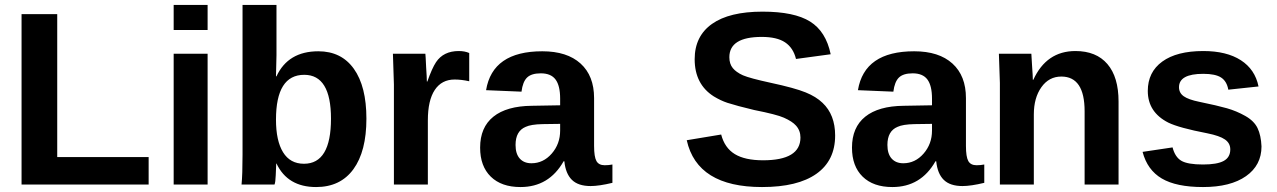

<svg xmlns="http://www.w3.org/2000/svg" viewBox="-20 -745 5153 775"><path d="M580 0H67V-688H211V-111H580Z M818 -624H681V-725H818ZM818 0H681V-528H818Z M1459 -266Q1459 -134 1406.5 -62Q1354 10 1256 10Q1141 10 1096 -85H1095Q1095 -78 1093 -38Q1092 -9 1088 0H955Q959 -40 959 -121V-725H1096V-522L1094 -437H1096Q1143 -538 1265 -538Q1358 -538 1408.5 -467Q1459 -396 1459 -266ZM1316 -266Q1316 -443 1208 -443Q1094 -443 1094 -262Q1094 -177 1122.5 -130.5Q1151 -84 1207 -84Q1316 -84 1316 -266Z M1707 0H1570V-404Q1570 -412 1566 -528H1697Q1698 -521 1700 -475Q1703 -430 1703 -416H1705Q1724 -470 1740 -494Q1770 -539 1832 -539Q1856 -539 1874 -531V-417Q1843 -424 1815 -424Q1763 -424 1735 -382Q1707 -340 1707 -259Z M2081 10Q2004 10 1961 -32Q1918 -74 1918 -149Q1918 -231 1971.5 -274Q2025 -317 2127 -318L2241 -320V-347Q2241 -399 2222.5 -424Q2204 -449 2163 -449Q2125 -449 2107.5 -432Q2090 -415 2085 -375L1942 -381Q1968 -538 2169 -538Q2269 -538 2323.5 -488.5Q2378 -439 2378 -349V-156Q2378 -112 2387.5 -95Q2397 -78 2421 -78Q2437 -78 2452 -81V-7Q2398 6 2364 6Q2314 6 2288.5 -19Q2263 -44 2258 -94H2255Q2196 10 2081 10ZM2241 -218V-245L2170 -244Q2123 -243 2102 -233Q2061 -216 2061 -160Q2061 -124 2078 -105Q2095 -86 2125 -86Q2173 -86 2207 -125Q2241 -164 2241 -218Z M3351 -198Q3351 -97 3275.5 -43.5Q3200 10 3056 10Q2794 10 2752 -179L2891 -202Q2905 -148 2946 -123Q2987 -98 3060 -98Q3211 -98 3211 -190Q3211 -218 3193 -238Q3178 -255 3144 -270Q3115 -283 3024 -301Q2953 -318 2916 -330Q2889 -339 2861 -356Q2784 -405 2784 -506Q2784 -599 2854 -648.5Q2924 -698 3058 -698Q3186 -698 3250 -658Q3314 -618 3333 -526L3193 -507Q3182 -552 3149 -574Q3116 -596 3055 -596Q2924 -596 2924 -514Q2924 -487 2938 -470Q2952 -453 2979 -441Q3007 -429 3090 -411Q3188 -390 3232 -372Q3274 -355 3300 -330Q3351 -282 3351 -198Z M3582 10Q3505 10 3462 -32Q3419 -74 3419 -149Q3419 -231 3472.5 -274Q3526 -317 3628 -318L3742 -320V-347Q3742 -399 3723.5 -424Q3705 -449 3664 -449Q3626 -449 3608.5 -432Q3591 -415 3586 -375L3443 -381Q3469 -538 3670 -538Q3770 -538 3824.5 -488.5Q3879 -439 3879 -349V-156Q3879 -112 3888.5 -95Q3898 -78 3922 -78Q3938 -78 3953 -81V-7Q3899 6 3865 6Q3815 6 3789.5 -19Q3764 -44 3759 -94H3756Q3697 10 3582 10ZM3742 -218V-245L3671 -244Q3624 -243 3603 -233Q3562 -216 3562 -160Q3562 -124 3579 -105Q3596 -86 3626 -86Q3674 -86 3708 -125Q3742 -164 3742 -218Z M4495 0H4358V-296Q4358 -436 4264 -436Q4214 -436 4183.5 -393Q4153 -350 4153 -283V0H4016V-410Q4016 -416 4012 -528H4143Q4144 -519 4146 -478Q4149 -437 4149 -423H4151Q4204 -539 4321 -539Q4405 -539 4450 -486.5Q4495 -434 4495 -335Z M5072 -154Q5072 -78 5009.5 -34Q4947 10 4836 10Q4728 10 4669.5 -24.5Q4611 -59 4592 -132L4713 -150Q4723 -111 4748.5 -96Q4774 -81 4836 -81Q4893 -81 4919.5 -95.5Q4946 -110 4946 -142Q4946 -167 4924.5 -182Q4903 -197 4853 -207Q4739 -229 4696 -250Q4613 -292 4613 -378Q4613 -454 4671.5 -496.5Q4730 -539 4837 -539Q4931 -539 4988.5 -502Q5046 -465 5060 -396L4938 -383Q4932 -417 4909 -432Q4886 -447 4837 -447Q4739 -447 4739 -393Q4739 -370 4758 -356.5Q4777 -343 4821 -334Q4894 -319 4932.5 -308Q4971 -297 5006.5 -277Q5042 -257 5056 -228Q5070 -199 5072 -154Z"/></svg>

Font: Libra Sans
Style: Bold
Weight: 700
Foundry: Context Ltd
Version: Version 1.000